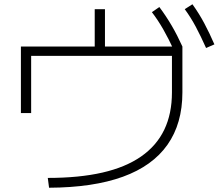

<svg xmlns="http://www.w3.org/2000/svg" viewBox="-20 -844 1040 900"><path d="M204 -10Q351 -10 460 -35Q569 -60 641.5 -110.5Q714 -161 750 -236Q786 -311 786 -411V-582H126V-314H78V-626H424V-801H472V-626H835V-411Q835 -265 765 -165.5Q695 -66 556 -15.5Q417 35 210 36ZM796 -607Q770 -663 745.5 -706Q721 -749 692 -787L727 -811Q759 -768 785 -723.5Q811 -679 835 -626ZM946 -619Q921 -675 897.5 -719Q874 -763 846 -801L882 -824Q913 -781 937.5 -735Q962 -689 985 -636Z"/></svg>

Font: M PLUS 2 Thin Light
Style: Regular
Weight: 300
Version: Version 1.001